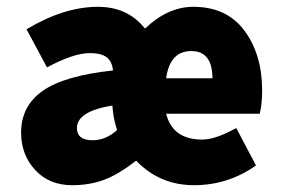

<svg xmlns="http://www.w3.org/2000/svg" viewBox="-20 -532 826 564"><path d="M192 12Q124 12 83 -33Q42 -78 42 -142Q42 -221 106 -265.5Q170 -310 312 -325Q309 -352 293 -364Q277 -376 244 -376Q196 -376 118 -334L58 -446Q168 -512 268 -512Q355 -512 406 -448Q473 -512 548 -512Q646 -512 698 -442Q750 -372 750 -266Q750 -226 743 -198H468Q487 -122 574 -122Q613 -122 674 -156L732 -46Q650 12 550 12Q449 12 380 -60Q327 -19 285 -3.5Q243 12 192 12ZM468 -302H604Q604 -382 542 -382Q479 -382 468 -302ZM252 -120Q291 -120 324 -150Q315 -177 312 -203L310 -222Q206 -205 206 -156Q206 -120 252 -120Z"/></svg>

Font: Assistant ExtraBold
Style: Regular
Weight: 800
Designer: Hebrew By Ben Nathan, Latin by Paul Hunt
Version: Version 2.001;PS 002.001;hotconv 1.0.88;makeotf.lib2.5.64775